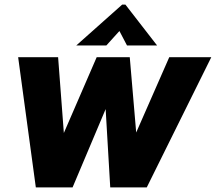

<svg xmlns="http://www.w3.org/2000/svg" viewBox="-20 -816 940 836"><path d="M296 0H136L59 -567H233L258 -237L401 -567H545L573 -239L717 -567H900L619 0H460L440 -341ZM443 -618H312L512 -796H526L664 -618H533L500 -681Z"/></svg>

Font: Open Sauce One Black Italic
Style: Regular
Weight: 900
Italic angle: -10°
Designer: Alfredo Marco Pradil
Foundry: Creative Sauce Fz LLC
Version: Version 1.477